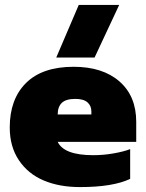

<svg xmlns="http://www.w3.org/2000/svg" viewBox="-20 -758 599 788"><path d="M210.9 -522 303.2 -737.8H469.2L368.2 -522ZM308.1 9.8Q223.6 9.8 159.4 -17.3Q95.2 -44.4 57.6 -100.3Q20 -156.2 20 -234.9Q20 -351.1 86.9 -417.5Q153.8 -483.9 282.2 -483.9Q401.4 -483.9 470.2 -423.8Q539.1 -363.8 539.1 -257.8V-175.8H216.8Q242.7 -121.1 362.8 -121.1Q404.3 -121.1 446 -128.4Q487.8 -135.7 514.2 -146V-23.9Q443.8 9.8 308.1 9.8ZM216.8 -288.1H355V-300.8Q355 -323.7 339.1 -337.9Q323.2 -352.1 289.1 -352.1Q250.5 -352.1 233.6 -335.7Q216.8 -319.3 216.8 -288.1Z"/></svg>

Font: Kanit ExtraBold
Style: Regular
Weight: 800
Designer: Katatrad Team
Foundry: CadsonDemak
Version: Version 1.000;PS 001.000;hotconv 1.0.88;makeotf.lib2.5.64775